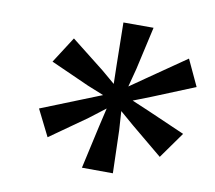

<svg xmlns="http://www.w3.org/2000/svg" viewBox="-65 -905 769 687"><g transform="rotate(10 319.5 -561.0)"><path d="M274 -293 308.5 -448 324.5 -517 266.5 -472.5 134 -379 86 -475 238.5 -536 303.5 -562 244 -586 104.5 -648.5 165.5 -743.5 285.5 -649 334 -608 332.5 -675 330 -830.5H439.5L404.5 -675L387 -608L446 -649L583.5 -744L628 -648.5L475 -586L411 -561L470 -536L609.5 -475L541.5 -379.5L427.5 -474L377.5 -517L382 -448L386.5 -292.5Z"/></g></svg>

Font: Merriweather Sans Italic
Style: Bold
Weight: 700
Italic angle: -7.5°
Designer: Eben Sorkin
Foundry: Eben Sorkin
Version: Version 1.008; ttfautohint (v1.7.19-72a1) -l 8 -r 50 -G 200 